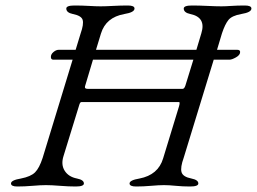

<svg xmlns="http://www.w3.org/2000/svg" viewBox="-20 -673 934 698"><path d="M683 -456H318L289 -359Q288 -354 290.5 -352Q293 -350 299 -350H644Q650 -350 654 -362ZM174 -456Q165 -456 165 -466Q165 -476 174.5 -484Q184 -492 194 -492H255L273 -551Q285 -585 280.5 -600.5Q276 -616 245 -622Q221 -627 221 -642Q221 -653 251 -653Q278 -653 303.5 -651.5Q329 -650 346 -650Q363 -650 390.5 -651.5Q418 -653 445 -653Q469 -653 469 -642Q469 -628 432 -622Q365 -610 347 -551L329 -492H694L712 -552Q730 -610 672 -622Q648 -627 648 -642Q648 -653 678 -653Q704 -653 734.5 -651.5Q765 -650 785 -650Q799 -650 821 -651.5Q843 -653 870 -653Q894 -653 894 -642Q894 -628 857 -622Q823 -616 810.5 -600.5Q798 -585 787 -552L769 -492H842Q853 -492 853 -484Q853 -473 838 -464.5Q823 -456 814 -456H757L648 -100Q635 -64 640 -47Q645 -30 676 -24Q701 -19 701 -6Q701 5 671 5Q644 5 619 2.5Q594 0 576 0Q558 0 529.5 2.5Q501 5 475 5Q451 5 451 -6Q451 -18 487 -24Q555 -37 573 -97L631 -287Q635 -302 631 -302H276Q271 -302 268 -291L211 -106Q201 -75 215 -52.5Q229 -30 260 -24Q285 -19 285 -6Q285 5 255 5Q229 5 198 2.5Q167 0 147 0Q128 0 98.5 2.5Q69 5 43 5Q20 5 20 -6Q20 -18 56 -24Q92 -31 107.5 -46.5Q123 -62 135 -99L244 -456Z"/></svg>

Font: EB Garamond 12
Style: Italic
Weight: 400
Italic angle: -17°
Version: Version 0.016; ttfautohint (v1.8.4)